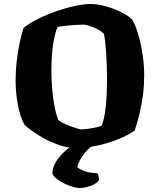

<svg xmlns="http://www.w3.org/2000/svg" viewBox="-20 -740 799 960"><path d="M361 0Q318 0 275 -15Q232 -30 195.5 -50.5Q159 -71 134 -90Q109 -109 102 -117Q80 -157 69 -217.5Q58 -278 58 -337Q58 -386 63.5 -434Q69 -482 78 -525Q87 -568 98 -601Q130 -626 174 -647.5Q218 -669 266 -685.5Q314 -702 358 -711Q402 -720 433 -720Q462 -720 494 -712.5Q526 -705 556.5 -692.5Q587 -680 610 -666Q633 -652 643 -639Q661 -606 674 -558.5Q687 -511 694 -459.5Q701 -408 701 -362Q701 -316 695.5 -270.5Q690 -225 679.5 -180Q669 -135 654 -88Q623 -65 572.5 -44.5Q522 -24 466 -12Q410 0 361 0ZM385 -93Q392 -93 411.5 -95Q431 -97 453 -101.5Q475 -106 488 -111Q499 -139 505 -177.5Q511 -216 513 -260Q515 -304 515 -346Q515 -412 511 -473Q507 -534 500 -570Q492 -580 477.5 -588.5Q463 -597 447 -603.5Q431 -610 417.5 -613.5Q404 -617 397 -617Q386 -617 362 -615.5Q338 -614 312 -611.5Q286 -609 268 -605Q258 -582 251 -549.5Q244 -517 240.5 -476Q237 -435 237 -388Q237 -321 245.5 -253Q254 -185 270 -143Q275 -135 291.5 -126.5Q308 -118 328 -110.5Q348 -103 364.5 -98Q381 -93 385 -93ZM377 200Q365 200 345.5 194.5Q326 189 304.5 179Q283 169 266 156Q249 143 242 129Q242 102 256 76Q270 50 293 27Q316 4 342 -14L450 -18Q424 0 405 23.5Q386 47 376.5 67Q367 87 367 96Q382 109 406 117Q430 125 467 126Q471 132 473 141.5Q475 151 475 162Q462 178 434 189Q406 200 377 200Z"/></svg>

Font: Texturina 12pt Black
Style: Regular
Weight: 900
Designer: Guillermo Torres Carreño
Foundry: Omnibus-Type
Version: Version 1.002